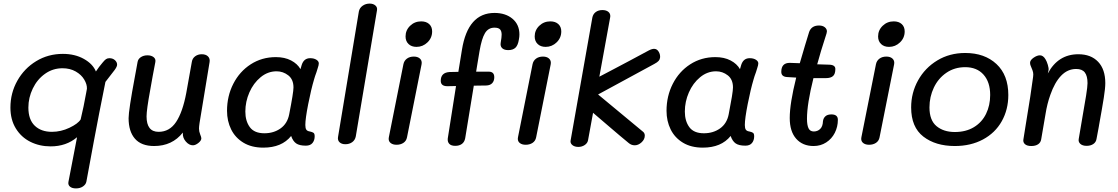

<svg xmlns="http://www.w3.org/2000/svg" viewBox="-20 -812 6222 1069"><path d="M632 -452Q632 -441 618 -422L567 -356Q530 -173 503 -28Q480 95 461 199Q458 215 442 226Q426 237 403 237Q381 237 369.5 227Q358 217 361 201L409 -48Q349 3 262 3Q200 3 149 -22.5Q98 -48 68 -97Q38 -146 38 -213Q38 -294 76.5 -362.5Q115 -431 181.5 -471.5Q248 -512 330 -512Q397 -512 447 -484Q497 -456 514 -414Q531 -440 550 -462Q562 -477 570 -482.5Q578 -488 589 -488Q608 -488 620 -477Q632 -466 632 -452ZM328 -432Q274 -432 230.5 -401Q187 -370 162.5 -319Q138 -268 138 -213Q138 -146 173.5 -112Q209 -78 269 -78Q319 -78 366.5 -100.5Q414 -123 429 -147Q446 -217 460 -296L464 -318Q465 -342 449 -369Q433 -396 401.5 -414Q370 -432 328 -432Z M1088 -96Q1088 -80 1094.5 -64Q1101 -48 1101 -42Q1101 -29 1084.5 -16Q1068 -3 1054 -3Q1033 -3 1015 -23.5Q997 -44 998 -69V-74Q939 1 838 1Q767 1 731.5 -39.5Q696 -80 696 -154Q696 -198 731 -385Q734 -405 738.5 -425.5Q743 -446 746 -467Q749 -484 764.5 -494Q780 -504 801 -504Q822 -504 835 -494Q848 -484 845 -467Q838 -426 830 -388Q827 -369 816.5 -312Q806 -255 801 -218.5Q796 -182 796 -164Q796 -78 863 -78Q924 -78 960.5 -133Q997 -188 1017 -294L1048 -467Q1051 -487 1066.5 -498.5Q1082 -510 1103 -510Q1126 -510 1138 -498Q1150 -486 1147 -467L1091 -127Q1088 -106 1088 -96Z M1732 -53Q1732 -31 1720 -16Q1708 -1 1683 -1Q1647 -1 1629 -13.5Q1611 -26 1601 -55Q1549 10 1446 10Q1381 10 1335.5 -17.5Q1290 -45 1267 -91.5Q1244 -138 1244 -195Q1244 -277 1279 -345.5Q1314 -414 1376 -454Q1438 -494 1516 -494Q1565 -494 1600.5 -475.5Q1636 -457 1653 -427L1660 -451Q1672 -488 1707 -488Q1728 -488 1741.5 -479.5Q1755 -471 1755 -459Q1755 -450 1749 -432.5Q1743 -415 1742 -410Q1733 -386 1729 -371Q1712 -314 1696 -232.5Q1680 -151 1680 -116Q1680 -98 1685.5 -90Q1691 -82 1705 -80Q1719 -77 1725.5 -72.5Q1732 -68 1732 -53ZM1590 -175Q1614 -297 1614 -325Q1614 -370 1585 -392.5Q1556 -415 1520 -415Q1471 -415 1431 -382Q1391 -349 1368.5 -297.5Q1346 -246 1346 -191Q1346 -138 1371 -104Q1396 -70 1452 -70Q1504 -70 1542 -97Q1580 -124 1590 -175Z M1862 -49 1978 -748Q1982 -768 1999 -780Q2016 -792 2038 -792Q2058 -792 2070 -781.5Q2082 -771 2079 -755L1961 -53Q1957 -32 1941 -20.5Q1925 -9 1903 -9Q1882 -9 1870.5 -20Q1859 -31 1862 -49Z M2238 -609Q2238 -644 2263.5 -668.5Q2289 -693 2325 -693Q2353 -693 2369.5 -678Q2386 -663 2386 -637Q2386 -601 2360 -576Q2334 -551 2299 -551Q2271 -551 2254.5 -567Q2238 -583 2238 -609ZM2144 -39Q2144 -45 2145 -48L2226 -454Q2230 -474 2245.5 -485.5Q2261 -497 2284 -497Q2304 -497 2316 -487.5Q2328 -478 2328 -462Q2328 -456 2327 -453L2246 -47Q2242 -27 2226 -16.5Q2210 -6 2188 -6Q2168 -6 2156 -15Q2144 -24 2144 -39Z M2872 -620Q2872 -607 2869 -592Q2864 -560 2850 -546.5Q2836 -533 2810 -533Q2789 -533 2778 -542Q2767 -551 2767 -566Q2767 -573 2768 -576Q2773 -604 2773 -619Q2773 -639 2764 -648.5Q2755 -658 2733 -658Q2699 -658 2680.5 -628Q2662 -598 2650 -528Q2639 -466 2637 -450L2631 -413H2701Q2732 -413 2732 -382Q2732 -362 2721 -349.5Q2710 -337 2688 -336L2618 -335Q2596 -196 2570 -42Q2566 -21 2551.5 -10.5Q2537 0 2515 0Q2492 0 2481.5 -11Q2471 -22 2473 -41L2519 -333Q2483 -333 2471 -332Q2434 -332 2434 -362Q2434 -408 2483 -411Q2495 -412 2532 -412L2552 -535Q2585 -740 2733 -740Q2795 -740 2833.5 -707.5Q2872 -675 2872 -620ZM2957 -609Q2957 -644 2982.5 -668.5Q3008 -693 3044 -693Q3072 -693 3088.5 -678Q3105 -663 3105 -637Q3105 -601 3079 -576Q3053 -551 3018 -551Q2990 -551 2973.5 -567Q2957 -583 2957 -609ZM2863 -39Q2863 -45 2864 -48L2945 -454Q2949 -474 2964.5 -485.5Q2980 -497 3003 -497Q3023 -497 3035 -487.5Q3047 -478 3047 -462Q3047 -456 3046 -453L2965 -47Q2961 -27 2945 -16.5Q2929 -6 2907 -6Q2887 -6 2875 -15Q2863 -24 2863 -39Z M3157 -30 3278 -714Q3282 -734 3297 -745Q3312 -756 3334 -756Q3354 -756 3366 -747Q3378 -738 3378 -722Q3378 -717 3377 -714L3317 -385Q3373 -415 3395 -426Q3423 -441 3482 -472Q3541 -503 3592 -531Q3611 -541 3624 -540Q3639 -539 3648 -523Q3657 -507 3655 -491Q3654 -481 3647 -473Q3640 -465 3623 -456L3310 -286L3562 -77Q3570 -69 3570 -57Q3570 -36 3552 -19.5Q3534 -3 3514 -3Q3495 -3 3480 -16Q3461 -31 3429.5 -58Q3398 -85 3379 -101Q3310 -161 3282 -184L3254 -31Q3251 -15 3235.5 -4.5Q3220 6 3200 6Q3179 6 3166.5 -4.5Q3154 -15 3157 -30Z M4179 -53Q4179 -31 4167 -16Q4155 -1 4130 -1Q4094 -1 4076 -13.5Q4058 -26 4048 -55Q3996 10 3893 10Q3828 10 3782.5 -17.5Q3737 -45 3714 -91.5Q3691 -138 3691 -195Q3691 -277 3726 -345.5Q3761 -414 3823 -454Q3885 -494 3963 -494Q4012 -494 4047.5 -475.5Q4083 -457 4100 -427L4107 -451Q4119 -488 4154 -488Q4175 -488 4188.5 -479.5Q4202 -471 4202 -459Q4202 -450 4196 -432.5Q4190 -415 4189 -410Q4180 -386 4176 -371Q4159 -314 4143 -232.5Q4127 -151 4127 -116Q4127 -98 4132.5 -90Q4138 -82 4152 -80Q4166 -77 4172.5 -72.5Q4179 -68 4179 -53ZM4037 -175Q4061 -297 4061 -325Q4061 -370 4032 -392.5Q4003 -415 3967 -415Q3918 -415 3878 -382Q3838 -349 3815.5 -297.5Q3793 -246 3793 -191Q3793 -138 3818 -104Q3843 -70 3899 -70Q3951 -70 3989 -97Q4027 -124 4037 -175Z M4645 -145Q4645 -106 4628 -72.5Q4611 -39 4580 -19Q4549 1 4510 1Q4449 1 4413 -39.5Q4377 -80 4377 -155Q4377 -236 4413 -380L4362 -383Q4330 -385 4330 -412Q4330 -462 4377 -462Q4393 -462 4433 -460Q4464 -567 4485 -634Q4498 -670 4540 -670Q4560 -670 4572 -660.5Q4584 -651 4584 -637Q4584 -634 4582 -626Q4547 -518 4530 -454Q4570 -452 4593 -452Q4631 -452 4631 -428Q4631 -400 4618 -388.5Q4605 -377 4578 -377H4509Q4473 -233 4473 -151Q4473 -116 4481.5 -98Q4490 -80 4511 -80Q4532 -80 4546.5 -94Q4561 -108 4562 -137Q4564 -154 4575.5 -164.5Q4587 -175 4609 -175Q4645 -175 4645 -145Z M4869 -609Q4869 -644 4894.5 -668.5Q4920 -693 4956 -693Q4984 -693 5000.5 -678Q5017 -663 5017 -637Q5017 -601 4991 -576Q4965 -551 4930 -551Q4902 -551 4885.5 -567Q4869 -583 4869 -609ZM4775 -39Q4775 -45 4776 -48L4857 -454Q4861 -474 4876.5 -485.5Q4892 -497 4915 -497Q4935 -497 4947 -487.5Q4959 -478 4959 -462Q4959 -456 4958 -453L4877 -47Q4873 -27 4857 -16.5Q4841 -6 4819 -6Q4799 -6 4787 -15Q4775 -24 4775 -39Z M5053 -214Q5053 -295 5091.5 -364.5Q5130 -434 5198.5 -475.5Q5267 -517 5354 -517Q5462 -517 5528 -455.5Q5594 -394 5594 -283Q5594 -202 5557.5 -137Q5521 -72 5453 -35.5Q5385 1 5296 1Q5189 1 5121 -51.5Q5053 -104 5053 -214ZM5493 -283Q5493 -355 5456 -396.5Q5419 -438 5354 -438Q5295 -438 5249.5 -407Q5204 -376 5179.5 -324.5Q5155 -273 5155 -214Q5155 -142 5194.5 -109.5Q5234 -77 5296 -77Q5358 -77 5402.5 -104Q5447 -131 5470 -178Q5493 -225 5493 -283Z M6134 -349Q6134 -321 6125.5 -267Q6117 -213 6099 -114Q6100 -117 6085 -38Q6082 -20 6067 -10Q6052 0 6030 0Q6007 0 5995 -11Q5983 -22 5986 -38L6007 -162Q6019 -229 6027 -279.5Q6035 -330 6035 -349Q6035 -389 6020 -408.5Q6005 -428 5972 -428Q5924 -428 5888 -390.5Q5852 -353 5828 -284Q5810 -234 5801 -176Q5794 -138 5777 -36Q5774 -18 5759.5 -8.5Q5745 1 5722 1Q5698 1 5686.5 -9.5Q5675 -20 5678 -36L5690 -111Q5721 -297 5732 -384Q5733 -389 5733 -398Q5733 -409 5728.5 -421Q5724 -433 5718 -447Q5717 -450 5716 -453.5Q5715 -457 5715 -462Q5715 -477 5734.5 -490.5Q5754 -504 5770 -504Q5788 -504 5801 -482Q5808 -471 5814 -451Q5820 -431 5818 -421L5814 -403Q5871 -510 5984 -510Q6054 -510 6094 -468Q6134 -426 6134 -349Z"/></svg>

Font: Mali Medium
Style: Italic
Weight: 500
Italic angle: -10°
Version: Version 1.000; ttfautohint (v1.6)